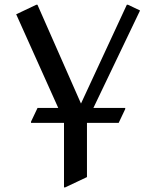

<svg xmlns="http://www.w3.org/2000/svg" viewBox="-20 -777 664 816"><path d="M252 19.5V-254.9H111.8V-259.8L139.6 -318.4H227.5L48.8 -716.3L134.3 -756.8H139.2L324.2 -336.9L519 -756.8H523.9L575.2 -732.4L377 -318.4H512.2V-313.5L484.4 -254.9H349.6V-24.4L256.8 19.5Z"/></svg>

Font: Nova Cut
Style: Book
Weight: 400
Version: Version 2.000